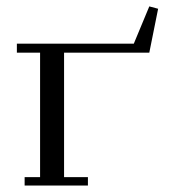

<svg xmlns="http://www.w3.org/2000/svg" viewBox="-20 -574 551 594"><path d="M32.2 -411.1V-439H394L441.9 -554.2L469.2 -546.9L441.9 -411.1H178.2V-25.9H252V0H56.2V-25.9H104V-411.1Z"/></svg>

Font: Dehuti
Style: Book
Weight: 400
Version: Version 1.2